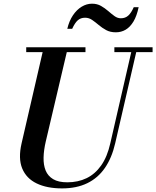

<svg xmlns="http://www.w3.org/2000/svg" viewBox="-20 -1006 846 1040"><path d="M316 14.5Q234.5 14.5 178.5 -12.5Q122.5 -39.5 100.2 -93.8Q78 -148 97 -230L217 -750H348L228 -240Q217 -193 216 -152.8Q215 -112.5 227.2 -82.5Q239.5 -52.5 268 -35.5Q296.5 -18.5 344.5 -18.5Q402.5 -18.5 448.8 -40.8Q495 -63 528 -109.8Q561 -156.5 577.5 -230L697 -750H724L604 -230Q586 -151.5 548.5 -96.8Q511 -42 453 -13.8Q395 14.5 316 14.5ZM122 -723.5V-750H443V-723.5ZM599.5 -723.5V-750H806.5V-723.5ZM607.5 -831Q577 -831 555 -843Q533 -855 514.8 -870.5Q496.5 -886 479 -898Q461.5 -910 441 -910Q417 -910 401.2 -896Q385.5 -882 371 -850H344.5Q354.5 -892.5 375 -923Q395.5 -953.5 422.5 -969.8Q449.5 -986 478.5 -986Q506 -986 527 -974Q548 -962 565.8 -946.5Q583.5 -931 600 -919Q616.5 -907 634.5 -907Q659 -907 675 -921.8Q691 -936.5 704.5 -967H731Q721 -919.5 703 -889.5Q685 -859.5 660.8 -845.2Q636.5 -831 607.5 -831Z"/></svg>

Font: Bodoni Moda 9pt SemiBold
Style: Italic
Weight: 600
Italic angle: -13°
Designer: Owen Earl
Foundry: indestructible type
Version: Version 2.004